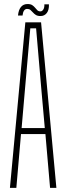

<svg xmlns="http://www.w3.org/2000/svg" viewBox="-20 -908 320 928"><path d="M28 0 102.5 -800H178.5L252.5 0H222L199.5 -260H81.5L59 0ZM84.5 -289H196.5L181 -463L154.5 -771H126.5L99.5 -462.5ZM194.5 -887H216.5Q217.5 -860 206.2 -845.2Q195 -830.5 176 -830.5Q161.5 -830.5 153.2 -835.8Q145 -841 139.2 -847.8Q133.5 -854.5 127.2 -859.8Q121 -865 111 -865Q102 -865 96.2 -856.8Q90.5 -848.5 89 -833H67Q69.5 -860 81.2 -874.2Q93 -888.5 113 -888.5Q128 -888.5 136 -883Q144 -877.5 149.5 -870.8Q155 -864 160.5 -858.5Q166 -853 175.5 -853Q183.5 -853 189.2 -861.8Q195 -870.5 194.5 -887Z"/></svg>

Font: Big Shoulders Display Thin ExtraLight
Style: Regular
Weight: 250
Version: Version 2.002